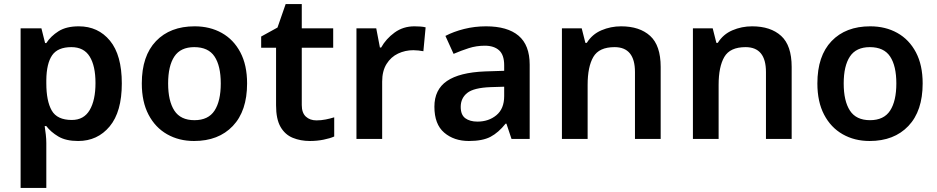

<svg xmlns="http://www.w3.org/2000/svg" viewBox="-20 -681 4591 941"><path d="M366 -552Q461 -552 519 -481.5Q577 -411 577 -272Q577 -133 517.5 -61.5Q458 10 363 10Q303 10 266 -12Q229 -34 207 -63H199Q202 -44 204.5 -21.5Q207 1 207 20V240H81V-542H183L201 -470H207Q229 -504 267 -528Q305 -552 366 -552ZM330 -450Q263 -450 235.5 -410Q208 -370 207 -289V-273Q207 -186 233.5 -139.5Q260 -93 332 -93Q391 -93 419.5 -141.5Q448 -190 448 -274Q448 -358 419.5 -404Q391 -450 330 -450Z M1191 -272Q1191 -137 1121 -63.5Q1051 10 931 10Q857 10 799 -23Q741 -56 708 -119Q675 -182 675 -272Q675 -407 744.5 -479.5Q814 -552 934 -552Q1009 -552 1067 -519.5Q1125 -487 1158 -424.5Q1191 -362 1191 -272ZM804 -272Q804 -186 834.5 -139Q865 -92 933 -92Q1001 -92 1031.5 -139Q1062 -186 1062 -272Q1062 -358 1031.5 -404Q1001 -450 932 -450Q865 -450 834.5 -404Q804 -358 804 -272Z M1531 -91Q1554 -91 1576.5 -95.5Q1599 -100 1618 -106V-12Q1598 -3 1566 3.5Q1534 10 1499 10Q1453 10 1415 -5.5Q1377 -21 1355 -59Q1333 -97 1333 -165V-447H1260V-502L1340 -546L1380 -661H1459V-542H1613V-447H1459V-166Q1459 -128 1479 -109.5Q1499 -91 1531 -91Z M2011 -552Q2024 -552 2039.5 -551Q2055 -550 2066 -547L2055 -430Q2045 -432 2031 -433.5Q2017 -435 2006 -435Q1966 -435 1931 -418.5Q1896 -402 1874.5 -367.5Q1853 -333 1853 -281V0H1727V-542H1824L1842 -448H1848Q1872 -491 1914 -521.5Q1956 -552 2011 -552Z M2362 -552Q2467 -552 2521.5 -506Q2576 -460 2576 -364V0H2487L2462 -75H2458Q2423 -31 2384 -10.5Q2345 10 2278 10Q2205 10 2157 -31Q2109 -72 2109 -158Q2109 -242 2170.5 -284Q2232 -326 2357 -331L2451 -334V-361Q2451 -412 2426 -434.5Q2401 -457 2356 -457Q2315 -457 2277.5 -445Q2240 -433 2203 -417L2163 -505Q2203 -526 2254.5 -539Q2306 -552 2362 -552ZM2385 -254Q2302 -251 2270 -225.5Q2238 -200 2238 -157Q2238 -118 2260.5 -101.5Q2283 -85 2320 -85Q2375 -85 2413 -116.5Q2451 -148 2451 -210V-256Z M3024 -552Q3115 -552 3166.5 -505Q3218 -458 3218 -353V0H3092V-328Q3092 -450 2992 -450Q2916 -450 2888 -402Q2860 -354 2860 -265V0H2734V-542H2831L2849 -471H2856Q2882 -513 2927.5 -532.5Q2973 -552 3024 -552Z M3666 -552Q3757 -552 3808.5 -505Q3860 -458 3860 -353V0H3734V-328Q3734 -450 3634 -450Q3558 -450 3530 -402Q3502 -354 3502 -265V0H3376V-542H3473L3491 -471H3498Q3524 -513 3569.5 -532.5Q3615 -552 3666 -552Z M4502 -272Q4502 -137 4432 -63.5Q4362 10 4242 10Q4168 10 4110 -23Q4052 -56 4019 -119Q3986 -182 3986 -272Q3986 -407 4055.5 -479.5Q4125 -552 4245 -552Q4320 -552 4378 -519.5Q4436 -487 4469 -424.5Q4502 -362 4502 -272ZM4115 -272Q4115 -186 4145.5 -139Q4176 -92 4244 -92Q4312 -92 4342.5 -139Q4373 -186 4373 -272Q4373 -358 4342.5 -404Q4312 -450 4243 -450Q4176 -450 4145.5 -404Q4115 -358 4115 -272Z"/></svg>

Font: Noto Sans SemiBold
Style: Regular
Weight: 600
Designer: Monotype Design Team
Foundry: Monotype Imaging Inc.
Version: Version 2.007